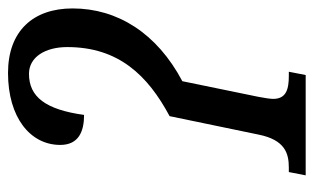

<svg xmlns="http://www.w3.org/2000/svg" viewBox="-168 -596 764 467"><g transform="rotate(-90 213.5 -362.0)"><path d="M21 0H265L273 -41H263C231 -41 207 -47 207 -79C207 -86 209 -100 212 -115L250 -300C367 -362 427 -458 427 -567C427 -663 372 -724 270 -724C162 -724 95 -670 95 -597C95 -552 128 -539 168 -539C181 -633 212 -673 268 -673C309 -673 333 -633 333 -580C333 -455 264 -384 165 -331L120 -114C107 -50 74 -41 40 -41H29Z"/></g></svg>

Font: Noto Serif ExtraCondensed
Style: Italic
Weight: 400
Width: 2
Italic angle: -12°
Designer: Monotype Design Team
Foundry: Monotype Imaging Inc.
Version: Version 2.014